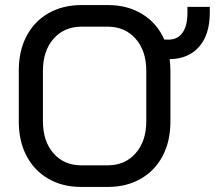

<svg xmlns="http://www.w3.org/2000/svg" viewBox="-20 -728 846 756"><path d="M806 -701V-677Q806 -592 764 -544Q722 -496 648 -495Q651 -474 651 -451V-249Q651 -172 620.5 -114Q590 -56 534 -24Q478 8 406 8H299Q226 8 170.5 -24Q115 -56 84.5 -114Q54 -172 54 -249V-451Q54 -528 84.5 -586Q115 -644 171 -676Q227 -708 300 -708H406Q483 -708 541 -672Q599 -636 627 -572H644Q679 -572 698.5 -599Q718 -626 718 -677V-701ZM556 -449Q556 -528 514 -575.5Q472 -623 404 -623H301Q233 -623 191 -575.5Q149 -528 149 -449V-251Q149 -172 190.5 -124.5Q232 -77 300 -77H404Q472 -77 514 -124.5Q556 -172 556 -251Z"/></svg>

Font: Bai Jamjuree Medium
Style: Regular
Weight: 500
Version: Version 1.000; ttfautohint (v1.6)